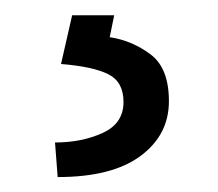

<svg xmlns="http://www.w3.org/2000/svg" viewBox="-20 -20 286 252"><path d="M74.7 0H129.9L124 28.8Q153.3 33.2 177.5 51.3Q201.7 69.3 201.7 112.8Q201.7 157.2 164.3 184.8Q127 212.4 55.7 212.4L52.2 167Q87.4 167 114.7 154.5Q142.1 142.1 142.1 113.8Q142.1 87.4 122.1 77.4Q102.1 67.4 60.1 64Z"/></svg>

Font: Vazirmatn RD UI Light
Style: Regular
Weight: 300
Designer: Saber Rastikerdar
Foundry: Saber Rastikerdar
Version: Version 33.003